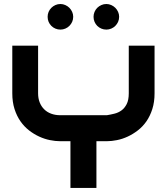

<svg xmlns="http://www.w3.org/2000/svg" viewBox="-20 -925 821 945"><path d="M740.7 -465.8Q740.7 -422.4 729.7 -388.2Q718.8 -354 700.7 -327.9Q682.6 -301.8 658.4 -283.2Q634.3 -264.6 608.4 -252.7Q582.5 -240.7 555.9 -235.4Q529.3 -230 505.9 -230H454.6V0H326.7V-230H275.9Q252.4 -230 225.8 -235.4Q199.2 -240.7 173.1 -252.7Q147 -264.6 123 -283.2Q99.1 -301.8 80.8 -327.9Q62.5 -354 51.5 -388.4Q40.5 -422.9 40.5 -465.8V-700.2H167.5V-465.8Q167.5 -440.9 175.3 -421.1Q183.1 -401.4 197.3 -387.2Q211.4 -373 231.7 -365.5Q252 -357.9 276.9 -357.9H505.9Q523.9 -360.8 543 -365.5Q562 -370.1 577.6 -381.3Q593.3 -392.6 603.5 -412.6Q613.8 -432.6 613.8 -465.8V-700.2H740.7ZM340.3 -842.3Q340.3 -829.1 335.2 -817.6Q330.1 -806.2 321.5 -797.6Q313 -789.1 301.5 -784.2Q290 -779.3 277.3 -779.3Q264.2 -779.3 252.7 -784.2Q241.2 -789.1 232.7 -797.6Q224.1 -806.2 219.2 -817.6Q214.4 -829.1 214.4 -842.3Q214.4 -855 219.2 -866.5Q224.1 -877.9 232.7 -886.5Q241.2 -895 252.7 -900.1Q264.2 -905.3 277.3 -905.3Q290 -905.3 301.5 -900.1Q313 -895 321.5 -886.5Q330.1 -877.9 335.2 -866.5Q340.3 -855 340.3 -842.3ZM566.4 -842.3Q566.4 -829.1 561.3 -817.6Q556.2 -806.2 547.6 -797.6Q539.1 -789.1 527.6 -784.2Q516.1 -779.3 503.4 -779.3Q490.2 -779.3 478.8 -784.2Q467.3 -789.1 458.7 -797.6Q450.2 -806.2 445.3 -817.6Q440.4 -829.1 440.4 -842.3Q440.4 -855 445.3 -866.5Q450.2 -877.9 458.7 -886.5Q467.3 -895 478.8 -900.1Q490.2 -905.3 503.4 -905.3Q516.1 -905.3 527.6 -900.1Q539.1 -895 547.6 -886.5Q556.2 -877.9 561.3 -866.5Q566.4 -855 566.4 -842.3Z"/></svg>

Font: Audiowide
Style: Regular
Weight: 400
Designer: Astigmatic (AOETI)
Foundry: Astigmatic (AOETI)
Version: Version 1.002